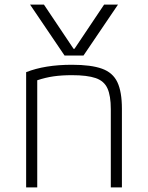

<svg xmlns="http://www.w3.org/2000/svg" viewBox="-20 -810 640 830"><path d="M93 -498Q174 -530 291 -530Q374 -530 421 -513Q468 -496 487.5 -454.5Q507 -413 507 -340V0H459V-338Q459 -396 444.5 -428Q430 -460 393.5 -472.5Q357 -485 291 -485Q247 -485 212 -480Q177 -475 141 -463V0H93ZM110 -790 259 -570H341L490 -790H430L302 -599H298L170 -790Z"/></svg>

Font: M PLUS Code Latin 60 Light
Style: Regular
Weight: 300
Width: 7
Monospace: yes
Designer: Coji Morishita
Foundry: UNDERFOREST DESIGN
Version: Version 1.005; ttfautohint (v1.8.3)